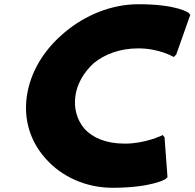

<svg xmlns="http://www.w3.org/2000/svg" viewBox="-20 -867 921 909"><path d="M635 -638C732 -638 799 -599 799 -599L802 -597L814 -608L881 -797L873 -806C872 -807 818 -847 635 -847C509 -847 383 -796 284 -712L275 -704C186 -627 123 -524 107 -411C91 -299 125 -198 191 -122L198 -114C273 -30 387 22 513 22C695 22 762 -18 763 -19L773 -28L759 -217L750 -228L747 -226C747 -226 668 -187 571 -187C481 -187 420 -215 381 -256C342 -301 329 -359 337 -413C344 -466 374 -523 425 -569C475 -609 545 -638 635 -638Z"/></svg>

Font: Hussar Woodtype
Style: UltraObl
Weight: 900
Foundry: Cannot Into Space Fonts
Version: Version 1.07